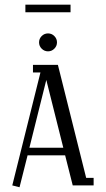

<svg xmlns="http://www.w3.org/2000/svg" viewBox="-20 -788 450 816"><path d="M32.2 0 151.9 -480H120.1V-512.2H226.1L346.2 -32.2H377.9V0H289.1L256.8 -127.9H97.2L63 7.8ZM87.9 -735.8V-768.1H279.8V-735.8ZM105 -160.2H249L176.8 -448.2ZM157.2 -581.1Q146 -592.3 146 -607.9Q146 -623.5 157.2 -634.8Q168.5 -646 184.1 -646Q199.7 -646 210.9 -634.8Q222.2 -623.5 222.2 -607.9Q222.2 -592.3 210.9 -581.1Q199.7 -569.8 184.1 -569.8Q168.5 -569.8 157.2 -581.1Z"/></svg>

Font: Gawaa
Style: Regular
Weight: 400
Designer: T. Christopher White
Version: Version 1.0